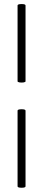

<svg xmlns="http://www.w3.org/2000/svg" viewBox="-20 -758 208 940"><path d="M66 154V-216Q66 -221 76 -222.5Q86 -224 95.5 -222.5Q105 -221 105 -216V154Q105 159 95.5 160.5Q86 162 76 160.5Q66 159 66 154ZM66 -360V-731Q66 -736 76 -737.5Q86 -739 95.5 -737.5Q105 -736 105 -731V-360Q105 -356 95.5 -354.5Q86 -353 76 -354.5Q66 -356 66 -360Z"/></svg>

Font: Cormorant Light
Style: Regular
Weight: 400
Version: Version 4.000